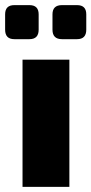

<svg xmlns="http://www.w3.org/2000/svg" viewBox="-33 -730 357 750"><path d="M23 -710H82Q118 -710 118 -674V-614Q118 -577 82 -577H23Q-13 -577 -13 -614V-674Q-13 -710 23 -710ZM209 -710H268Q304 -710 304 -674V-614Q304 -577 268 -577H209Q172 -577 172 -614V-674Q172 -710 209 -710ZM238 0H55V-497H238Z"/></svg>

Font: Ezarion Extra Bold
Style: Regular
Weight: 800
Designer: Natanael Gama
Version: Version 1.001;PS 001.001;hotconv 1.0.70;makeotf.lib2.5.58329